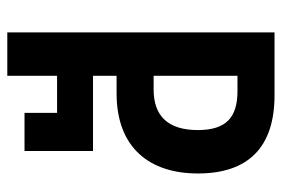

<svg xmlns="http://www.w3.org/2000/svg" viewBox="-140 -614 754 513"><g transform="rotate(90 236.5 -357.0)"><path d="M66 0H182V-133H281V-46H383V-229H182V-292H229C376 -292 443 -382 443 -509C443 -644 373 -714 234 -714H66ZM182 -391V-615H223C293 -615 327 -585 327 -509C327 -429 289 -391 219 -391Z"/></g></svg>

Font: Noto Sans Georgian ExtraCondensed SemiBold
Style: Regular
Weight: 600
Width: 2
Designer: Monotype Design Team, Akaki Razmadze
Foundry: Google LLC
Version: Version 2.005